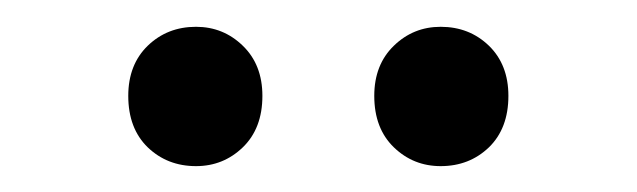

<svg xmlns="http://www.w3.org/2000/svg" viewBox="-20 -651 478 144"><path d="M76.2 -579.1Q76.2 -602.5 90.8 -616.7Q105.5 -630.9 127 -630.9Q147.5 -630.9 162.1 -616.7Q176.8 -602.5 176.8 -579.1Q176.8 -554.7 162.1 -540.5Q147.5 -526.4 127 -526.4Q105.5 -526.4 90.8 -540.5Q76.2 -554.7 76.2 -579.1ZM260.7 -579.1Q260.7 -602.5 275.4 -616.7Q290 -630.9 310.5 -630.9Q332 -630.9 346.7 -616.7Q361.3 -602.5 361.3 -579.1Q361.3 -554.7 346.7 -540.5Q332 -526.4 310.5 -526.4Q290 -526.4 275.4 -540.5Q260.7 -554.7 260.7 -579.1Z"/></svg>

Font: Sudo Light
Style: Regular
Weight: 300
Monospace: yes
Designer: Jens Kutilek
Foundry: Jens Kutilek
Version: Version 0.040